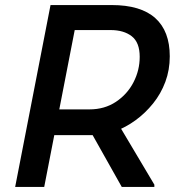

<svg xmlns="http://www.w3.org/2000/svg" viewBox="-20 -740 713 760"><path d="M159 -205 178 -307H334Q394 -307 439 -337Q484 -367 508.5 -414.5Q533 -462 533 -515Q533 -572 501.5 -596.5Q470 -621 418 -621H239L257 -720H422Q537 -720 594.5 -668.5Q652 -617 652 -517Q652 -463 634.5 -416Q617 -369 586 -330.5Q555 -292 516.5 -264Q478 -236 436 -220.5Q394 -205 353 -205ZM40 0 180 -720H295L155 0ZM462 0 331 -233 434 -273 591 -9V0Z"/></svg>

Font: Kufam Medium
Style: Italic
Weight: 500
Italic angle: -11°
Designer: Artur Schmal
Foundry: Original Type
Version: Version 1.301; ttfautohint (v1.8.3)